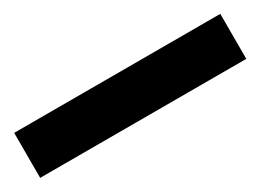

<svg xmlns="http://www.w3.org/2000/svg" viewBox="-23 -138 513 379"><g transform="rotate(-30 234.0 51.5)"><path d="M469.1 102.6H-0.7V0H469.1Z"/></g></svg>

Font: Linik Sans SemiBold
Style: Regular
Weight: 600
Designer: Fonts by Rasmus Andersson / Changes by Cristiano Sobral with parts from Marc Monis
Foundry: rsms
Version: Version 3.020; ttfautohint (v1.6)